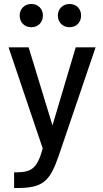

<svg xmlns="http://www.w3.org/2000/svg" viewBox="-20 -747 517 966"><path d="M138 -610C171 -610 196 -634 196 -669C196 -702 172 -727 138 -727C103 -727 79 -702 79 -669C79 -634 103 -610 138 -610ZM330 -610C364 -610 388 -634 388 -669C388 -702 365 -727 330 -727C296 -727 271 -702 271 -669C271 -634 296 -610 330 -610ZM51 199H65C198 199 231 165 276 35L461 -509H361L244 -116L124 -509H23L195 0C167 99 141 119 64 120H51Z"/></svg>

Font: Arthouse Owned Medium
Style: Regular
Weight: 500
Designer: Jeremy Tribby
Foundry: Tribby Type
Version: Version 1.000;PS 001.000;hotconv 1.0.88;makeotf.lib2.5.64775